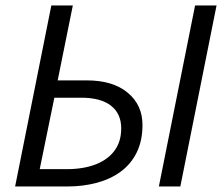

<svg xmlns="http://www.w3.org/2000/svg" viewBox="-20 -676 810 696"><path d="M34.8 0 166.1 -656.3H244L189.1 -384.6H294.6Q389 -384.6 442.8 -340.1Q496.5 -295.6 496.5 -223.2Q496.5 -166.1 475.8 -123.8Q455.2 -81.6 418 -54.2Q380.8 -26.7 331 -13.4Q281.2 0 222.9 0ZM124 -62.8H221Q281.2 -62.8 325.8 -79.7Q370.3 -96.6 394.8 -129.5Q419.4 -162.4 419.4 -210.6Q419.4 -263.8 382.4 -292.8Q345.4 -321.8 274.5 -321.8H177ZM555.9 0 687.2 -656.3H765L633.7 0Z"/></svg>

Font: Source Sans Variable
Style: Italic
Weight: 200
Italic angle: -11°
Designer: Paul D. Hunt
Foundry: Adobe Systems Incorporated
Version: Version 3.006;hotconv 1.0.111;makeotfexe 2.5.65597